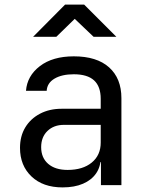

<svg xmlns="http://www.w3.org/2000/svg" viewBox="-20 -805 640 835"><path d="M252 10Q167 10 117 -37.5Q67 -85 67 -162Q67 -213 90 -251Q113 -289 154 -310.5Q195 -332 248 -332H418V-375Q418 -429 389 -455.5Q360 -482 301 -482Q249 -482 217 -463Q185 -444 183 -410H93Q98 -475 153.5 -517.5Q209 -560 301 -560Q401 -560 454.5 -512Q508 -464 508 -378V0H419V-100H404L418 -120Q418 -80 398 -51Q378 -22 341 -6Q304 10 252 10ZM274 -66Q340 -66 379 -98Q418 -130 418 -185V-262H258Q214 -262 186.5 -235.5Q159 -209 159 -165Q159 -119 189.5 -92.5Q220 -66 274 -66ZM124 -645 263 -785H346L486 -645H387L305 -723L225 -645Z"/></svg>

Font: JetBrains Mono
Style: Regular
Weight: 400
Monospace: yes
Designer: Philipp Nurullin, Konstantin Bulenkov
Foundry: JetBrains
Version: Version 2.305